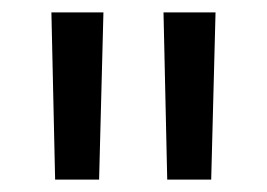

<svg xmlns="http://www.w3.org/2000/svg" viewBox="-20 -720 431 310"><path d="M63 -700H147L140 -430H69ZM244 -700H328L321 -430H250Z"/></svg>

Font: Idrija
Style: Regular
Weight: 500
Designer: Julieta Ulanovsky
Foundry: Julieta Ulanovsky
Version: Version 7.200